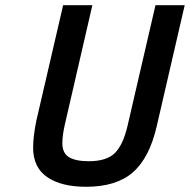

<svg xmlns="http://www.w3.org/2000/svg" viewBox="-20 -705 728 736"><path d="M107 -139Q107 -181 119 -241L222 -685H334L228 -225Q219 -185 219 -156Q219 -118 244.5 -102.5Q270 -87 320 -87Q389 -87 420.5 -118.5Q452 -150 469 -223L576 -685H688L581 -222Q553 -100 489.5 -44.5Q426 11 310 11Q215 11 161 -26Q107 -63 107 -139Z"/></svg>

Font: Cairo SemiBold
Style: Italic
Weight: 600
Italic angle: -13°
Designer: Mohamed Gaber, Accademia di Belle Arti di Urbino and others
Foundry: Kief Type Foundry, Accademia di Belle Arti di Urbino and others
Version: Version 3.011